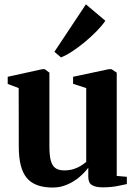

<svg xmlns="http://www.w3.org/2000/svg" viewBox="-20 -853 626 884"><path d="M452 9.5Q420.5 9.5 403.5 -0.8Q386.5 -11 386.5 -39V-81Q369.5 -58 344.5 -37Q319.5 -16 288.5 -2.8Q257.5 10.5 223 10.5Q140 10.5 103.2 -33.8Q66.5 -78 66.5 -177L66 -447.5L15.5 -466.5V-499.5L175 -534.5H186L207.5 -518.5V-178Q207.5 -139.5 213.5 -115.2Q219.5 -91 234.2 -79.8Q249 -68.5 275 -68.5Q299.5 -68.5 318.5 -74.5Q337.5 -80.5 352 -89.5Q366.5 -98.5 377 -107.5V-447.5L316.5 -467V-499.5L481 -534.5H493.5L517.5 -518.5V-43L564 -39V-5.5Q546.5 -1.5 518 4Q489.5 9.5 452 9.5ZM260.5 -589 230.5 -614.5 375.5 -833 465 -757.5Q450 -735 425.2 -709.8Q400.5 -684.5 371.8 -660.5Q343 -636.5 314.2 -617.5Q285.5 -598.5 261.5 -589Z"/></svg>

Font: Merriweather 96pt
Style: Bold
Weight: 700
Version: Version 2.100